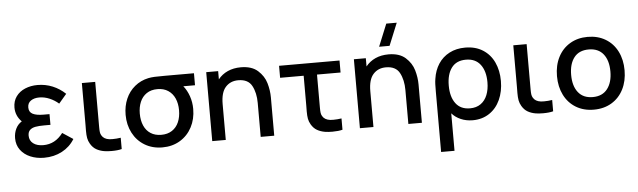

<svg xmlns="http://www.w3.org/2000/svg" viewBox="-58 -1027 4979 1498"><g transform="rotate(-5 2432.0 -277.5)"><path d="M492.5 -111Q456.5 -51.5 393.8 -18.2Q331 15 253 15Q194 15 145.5 -5.5Q97 -26 68.5 -64.8Q40 -103.5 40 -156.5Q40 -196.5 56.2 -230.2Q72.5 -264 103.5 -283Q56 -330.5 56 -395.5Q56 -445.5 82.2 -481.8Q108.5 -518 152.8 -536.5Q197 -555 250 -555Q312.5 -555 368 -532Q423.5 -509 467.5 -467L406.5 -395.5Q375.5 -423 335.8 -440Q296 -457 255.5 -457Q215.5 -457 189.5 -439.2Q163.5 -421.5 163.5 -386.5Q163.5 -350 193 -335.2Q222.5 -320.5 276.5 -320.5H324V-236.5H276Q233.5 -236.5 206.2 -231.5Q179 -226.5 163 -211.5Q147 -196.5 147 -167.5Q147 -128.5 176.2 -106Q205.5 -83.5 255.5 -83.5Q348.5 -83.5 409.5 -165.5Z M617.5 -63.5Q604.5 -85.5 600.2 -108.8Q596 -132 596 -166.5L596.5 -212.5V-540H701V-217.5V-184.5Q701 -161 703 -146.5Q705 -132 712 -120.5Q729 -90 773 -84.5Q789 -83.5 798 -83.5Q828 -83.5 861.5 -88.5V0Q830.5 8.5 782 8.5Q749.5 8.5 724.5 4.5Q689.5 -1.5 662.8 -16.8Q636 -32 617.5 -63.5Z M1383 -446Q1411.5 -411 1428 -363.5Q1444.5 -316 1444.5 -263Q1444.5 -184 1411.2 -120.8Q1378 -57.5 1317.8 -21.2Q1257.5 15 1179.5 15Q1101.5 15 1041.2 -21.2Q981 -57.5 948 -121Q915 -184.5 915 -263Q915 -331.5 939.5 -388Q964 -444.5 1009.8 -482.2Q1055.5 -520 1116.5 -533Q1138.5 -537.5 1166.8 -538.8Q1195 -540 1246 -540H1474.5V-446ZM1333.5 -263Q1333.5 -315 1315.8 -355.2Q1298 -395.5 1263.2 -418.5Q1228.5 -441.5 1179.5 -441.5Q1129 -441.5 1094.5 -418Q1060 -394.5 1043 -354.2Q1026 -314 1026 -263Q1026 -209 1043.8 -168.5Q1061.5 -128 1096 -105.8Q1130.5 -83.5 1179.5 -83.5Q1229 -83.5 1263.8 -106.5Q1298.5 -129.5 1316 -170Q1333.5 -210.5 1333.5 -263Z M2056 -300V0H1950V-265.5Q1950 -345 1920.5 -400.2Q1891 -455.5 1813.5 -455.5Q1752 -455.5 1714.2 -413.5Q1676.5 -371.5 1676.5 -281V0H1570.5V-540H1664V-475.5Q1694 -513.5 1739.5 -534Q1785 -554.5 1842.5 -554.5Q1927.5 -554.5 1975.2 -511.8Q2023 -469 2039.5 -412Q2056 -355 2056 -300Z M2346.5 -63.5Q2333.5 -85.5 2329.2 -108.8Q2325 -132 2325 -166.5L2325.5 -212.5V-446H2141V-540H2614.5V-446H2430V-217.5V-184.5Q2430 -161 2432 -146.5Q2434 -132 2441 -120.5Q2458 -90 2502 -84.5Q2518 -83.5 2527 -83.5Q2557 -83.5 2590.5 -88.5V0Q2559.5 8.5 2511 8.5Q2478.5 8.5 2453.5 4.5Q2418.5 -1.5 2391.8 -16.8Q2365 -32 2346.5 -63.5Z M3085 -795 3013.5 -620H2931.5L3003 -795ZM3212.5 -300V0H3106.5V-265.5Q3106.5 -345 3077 -400.2Q3047.5 -455.5 2970 -455.5Q2908.5 -455.5 2870.8 -413.5Q2833 -371.5 2833 -281V0H2727V-540H2820.5V-475.5Q2851 -513.5 2896 -534Q2941 -554.5 2999 -554.5Q3084 -554.5 3131.8 -511.8Q3179.5 -469 3196 -412Q3212.5 -355 3212.5 -300Z M3342 -233.5Q3342 -269 3342.8 -290.8Q3343.5 -312.5 3347 -332.5Q3356.5 -398.5 3389.2 -448.8Q3422 -499 3475.8 -527Q3529.5 -555 3599.5 -555Q3679.5 -555 3737.2 -518.5Q3795 -482 3825 -417.8Q3855 -353.5 3855 -271.5Q3855 -189.5 3825.2 -124.2Q3795.5 -59 3739.8 -22Q3684 15 3610 15Q3559 15 3516.5 -3.5Q3474 -22 3447 -53.5V240H3342ZM3749.5 -271Q3749.5 -358 3710.5 -409.2Q3671.5 -460.5 3597 -460.5Q3522 -460.5 3484.2 -409.5Q3446.5 -358.5 3446.5 -270.5Q3446.5 -182.5 3484.8 -131Q3523 -79.5 3597 -79.5Q3646.5 -79.5 3680.8 -103.8Q3715 -128 3732.2 -171.2Q3749.5 -214.5 3749.5 -271Z M3996.5 -63.5Q3983.5 -85.5 3979.2 -108.8Q3975 -132 3975 -166.5L3975.5 -212.5V-540H4080V-217.5V-184.5Q4080 -161 4082 -146.5Q4084 -132 4091 -120.5Q4108 -90 4152 -84.5Q4168 -83.5 4177 -83.5Q4207 -83.5 4240.5 -88.5V0Q4209.5 8.5 4161 8.5Q4128.5 8.5 4103.5 4.5Q4068.5 -1.5 4041.8 -16.8Q4015 -32 3996.5 -63.5Z M4294 -270.5Q4294 -354.5 4327 -419Q4360 -483.5 4420 -519.2Q4480 -555 4558.5 -555Q4638 -555 4698.2 -519Q4758.5 -483 4791 -418.2Q4823.5 -353.5 4823.5 -270.5Q4823.5 -186.5 4790.8 -121.8Q4758 -57 4698 -21Q4638 15 4558.5 15Q4479 15 4419 -21.2Q4359 -57.5 4326.5 -122.2Q4294 -187 4294 -270.5ZM4712.5 -270.5Q4712.5 -357 4673 -406.8Q4633.5 -456.5 4558.5 -456.5Q4482.5 -456.5 4443.8 -406.5Q4405 -356.5 4405 -270.5Q4405 -183.5 4444.5 -133.5Q4484 -83.5 4558.5 -83.5Q4633.5 -83.5 4673 -134.2Q4712.5 -185 4712.5 -270.5Z"/></g></svg>

Font: Manrope KiralyPet SmBd KiralyPet
Style: Regular
Weight: 600
Designer: Mikhail Sharanda
Foundry: Mikhail Sharanda
Version: Version 4.502